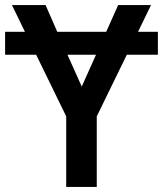

<svg xmlns="http://www.w3.org/2000/svg" viewBox="-20 -734 640 754"><path d="M240 0V-277L122 -519H0V-609H78L27 -714H159L205 -609H397L444 -714H573L522 -609H600V-519H478L360 -277V0ZM301 -394 357 -519H245Z"/></svg>

Font: Noto Sans Mono SemiBold
Style: Regular
Weight: 600
Designer: Monotype Design Team
Foundry: Monotype Imaging Inc.
Version: Version 2.014; ttfautohint (v1.8.4.7-5d5b)